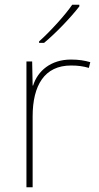

<svg xmlns="http://www.w3.org/2000/svg" viewBox="-20 -786 415 806"><path d="M313 -759V-766H283C254 -723 189 -652 144 -612V-606H165C218 -650 278 -714 313 -759ZM278 -536C193 -536 138 -488 119 -427H117L115 -528H91V0H117V-297C117 -428 167 -511 278 -511C308 -511 328 -508 353 -501L359 -525C335 -532 310 -536 278 -536Z"/></svg>

Font: Noto Sans Canadian Aboriginal Thin
Style: Regular
Weight: 100
Designer: Monotype Design Team, Typotheque's Kevin King
Foundry: Monotype Imaging Inc.
Version: Version 2.004